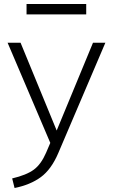

<svg xmlns="http://www.w3.org/2000/svg" viewBox="-20 -715 565 962"><path d="M508 -501 272 52Q237 134 184.5 172.5Q132 211 53 227L41 179Q113 162 149.5 135Q186 108 211 50L232 1L18 -501H83L264 -61L446 -501ZM113 -695H412V-643H113Z"/></svg>

Font: Muli Light
Style: Regular
Weight: 300
Designer: Vernon Adams
Foundry: Vernon Adams
Version: Version 2.100